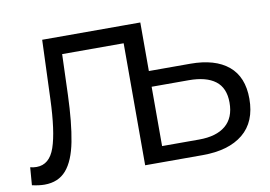

<svg xmlns="http://www.w3.org/2000/svg" viewBox="-76 -821 1338 950"><g transform="rotate(-10 593.5 -346.0)"><path d="M76 8Q48 8 13 0L20 -89Q36 -85 52 -85Q117 -85 144 -163.5Q171 -242 177 -405L188 -700H681V0H583V-613H273L266 -408Q261 -270 243 -177Q225 -84 185 -38Q145 8 76 8ZM582 0V-700H681V-456H889Q1013 -456 1080 -400.5Q1147 -345 1147 -235Q1147 -119 1074.5 -59.5Q1002 0 871 0ZM681 -79H867Q954 -79 1000.5 -118Q1047 -157 1047 -233Q1047 -307 1001 -342Q955 -377 867 -377H681Z"/></g></svg>

Font: Montserrat Medium
Style: Regular
Weight: 500
Designer: Julieta Ulanovsky
Foundry: Julieta Ulanovsky
Version: Version 9.000; ttfautohint (v1.8.4.7-5d5b)